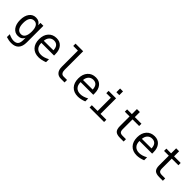

<svg xmlns="http://www.w3.org/2000/svg" viewBox="270 -1958 3460 3460"><g transform="rotate(45 2000.0 -228.5)"><path d="M361.3 -230.5Q361.3 -314.5 334 -357.9Q306.6 -401.4 254.9 -401.4Q199.2 -401.4 170.4 -357.9Q141.6 -314.5 141.6 -230.5Q141.6 -146.5 170.9 -102.5Q200.2 -58.6 254.9 -58.6Q306.6 -58.6 334 -102.5Q361.3 -146.5 361.3 -230.5ZM435.5 -29.3Q435.5 73.2 387.7 126Q339.8 178.7 245.1 178.7Q214.8 178.7 181.2 172.9Q147.5 167 114.3 156.2V83Q154.3 101.6 186.5 110.4Q218.8 119.1 245.1 119.1Q306.6 119.1 334 86.4Q361.3 53.7 361.3 -17.6V-21.5V-72.3Q343.8 -34.2 313 -15.6Q282.2 2.9 237.3 2.9Q158.2 2.9 110.8 -60.5Q63.5 -124 63.5 -230.5Q63.5 -336.9 110.8 -400.9Q158.2 -464.8 237.3 -464.8Q281.2 -464.8 311.5 -447.3Q341.8 -429.7 361.3 -393.6V-452.1H435.5Z M950.2 -245.1V-209H627V-207Q627 -131.8 666 -91.3Q705.1 -50.8 775.4 -50.8Q811.5 -50.8 850.1 -62.5Q888.7 -74.2 932.6 -97.7V-22.5Q890.6 -5.9 851.1 2.9Q811.5 11.7 774.4 11.7Q668.9 11.7 609.4 -51.8Q549.8 -115.2 549.8 -226.6Q549.8 -335 607.9 -399.9Q666 -464.8 763.7 -464.8Q850.6 -464.8 900.4 -405.8Q950.2 -346.7 950.2 -245.1ZM876 -267.6Q874 -333 844.7 -367.2Q815.4 -401.4 759.8 -401.4Q707 -401.4 671.9 -365.7Q636.7 -330.1 630.9 -266.6Z M1266.6 -164.1Q1266.6 -114.3 1285.2 -88.9Q1303.7 -63.5 1338.9 -63.5H1426.8V0H1332Q1265.6 0 1228.5 -43Q1191.4 -85.9 1191.4 -164.1V-576.2H1072.3V-634.8H1266.6Z M1950.2 -245.1V-209H1627V-207Q1627 -131.8 1666 -91.3Q1705.1 -50.8 1775.4 -50.8Q1811.5 -50.8 1850.1 -62.5Q1888.7 -74.2 1932.6 -97.7V-22.5Q1890.6 -5.9 1851.1 2.9Q1811.5 11.7 1774.4 11.7Q1668.9 11.7 1609.4 -51.8Q1549.8 -115.2 1549.8 -226.6Q1549.8 -335 1607.9 -399.9Q1666 -464.8 1763.7 -464.8Q1850.6 -464.8 1900.4 -405.8Q1950.2 -346.7 1950.2 -245.1ZM1876 -267.6Q1874 -333 1844.7 -367.2Q1815.4 -401.4 1759.8 -401.4Q1707 -401.4 1671.9 -365.7Q1636.7 -330.1 1630.9 -266.6Z M2095.7 -454.1H2286.1V-57.6H2434.6V0H2064.5V-57.6H2211.9V-395.5H2095.7ZM2211.9 -630.9H2286.1V-536.1H2211.9Z M2763.7 -583V-454.1H2932.6V-395.5H2763.7V-149.4Q2763.7 -98.6 2782.7 -79.1Q2801.8 -59.6 2848.6 -59.6H2932.6V0H2840.8Q2757.8 0 2723.1 -33.7Q2688.5 -67.4 2688.5 -149.4V-395.5H2567.4V-454.1H2688.5V-583Z M3450.2 -245.1V-209H3127V-207Q3127 -131.8 3166 -91.3Q3205.1 -50.8 3275.4 -50.8Q3311.5 -50.8 3350.1 -62.5Q3388.7 -74.2 3432.6 -97.7V-22.5Q3390.6 -5.9 3351.1 2.9Q3311.5 11.7 3274.4 11.7Q3168.9 11.7 3109.4 -51.8Q3049.8 -115.2 3049.8 -226.6Q3049.8 -335 3107.9 -399.9Q3166 -464.8 3263.7 -464.8Q3350.6 -464.8 3400.4 -405.8Q3450.2 -346.7 3450.2 -245.1ZM3376 -267.6Q3374 -333 3344.7 -367.2Q3315.4 -401.4 3259.8 -401.4Q3207 -401.4 3171.9 -365.7Q3136.7 -330.1 3130.9 -266.6Z M3763.7 -583V-454.1H3932.6V-395.5H3763.7V-149.4Q3763.7 -98.6 3782.7 -79.1Q3801.8 -59.6 3848.6 -59.6H3932.6V0H3840.8Q3757.8 0 3723.1 -33.7Q3688.5 -67.4 3688.5 -149.4V-395.5H3567.4V-454.1H3688.5V-583Z"/></g></svg>

Font: BabelStone Mayan Numerals
Style: Regular
Weight: 400
Designer: Andrew West
Foundry: BabelStone
Version: Version 11.000 June 09, 2018